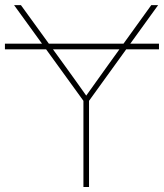

<svg xmlns="http://www.w3.org/2000/svg" viewBox="-28 -748 656 768"><path d="M607.9 -573.2V-550.8H-8.3V-573.2ZM305.7 0V-344.7L28.3 -727.5H55.7L231.9 -484.4Q254.9 -453.1 276.9 -421.9Q298.8 -390.6 321.3 -359.4H312.5Q335 -390.6 357.2 -421.9Q379.4 -453.1 401.9 -484.4L577.1 -727.5H604.5L328.1 -344.7V0Z"/></svg>

Font: Inter 17pt Thin
Style: Regular
Weight: 250
Version: Version 4.001;git-66647c0bb